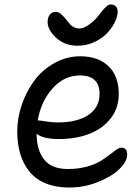

<svg xmlns="http://www.w3.org/2000/svg" viewBox="-20 -798 632 870"><path d="M331.1 -590.8Q273.4 -590.8 234.6 -626.7Q195.8 -662.6 195.8 -698.2Q195.8 -719.7 206.1 -731.9Q216.3 -744.1 232.9 -744.1Q237.3 -744.1 241.2 -743.2Q245.1 -742.2 249.3 -739.3Q253.4 -736.3 256.1 -734.6Q258.8 -732.9 263.7 -727.5Q268.6 -722.2 270.3 -720.5Q272 -718.8 277.6 -711.9Q283.2 -705.1 284.2 -704.1Q294.4 -690.9 299.6 -685.5Q304.7 -680.2 315.4 -674.6Q326.2 -668.9 339.8 -668.9Q370.1 -668.9 414.1 -712.9Q421.4 -720.7 436 -739.7Q450.7 -758.8 461.4 -768.3Q472.2 -777.8 482.9 -777.8Q497.1 -777.8 505.1 -768.8Q513.2 -759.8 513.2 -745.1Q512.7 -722.2 499.3 -695.6Q485.8 -668.9 463.1 -645.5Q440.4 -622.1 405.3 -606.4Q370.1 -590.8 331.1 -590.8ZM293 51.8Q232.9 51.8 187.3 33Q141.6 14.2 113.8 -20Q85.9 -54.2 72 -99.9Q58.1 -145.5 58.1 -202.1Q58.1 -262.7 78.6 -323Q99.1 -383.3 135.3 -432.4Q171.4 -481.4 226.3 -512.2Q281.2 -543 344.2 -543Q423.8 -543 470.9 -498.8Q518.1 -454.6 518.1 -372.1Q518.1 -308.6 481.7 -261.7Q445.3 -214.8 384.5 -191.4Q323.7 -168 247.1 -168Q174.8 -168 146 -191.9Q146 -118.7 179.7 -75.4Q213.4 -32.2 287.1 -32.2Q332.5 -32.2 370.6 -42.2Q408.7 -52.2 432.1 -66.4Q455.6 -80.6 473.6 -94.7Q491.7 -108.9 505.9 -118.9Q520 -128.9 530.8 -128.9Q556.2 -128.9 556.2 -97.2Q556.2 -65.9 520.5 -31.5Q484.9 2.9 422.6 27.3Q360.4 51.8 293 51.8ZM155.8 -252Q162.6 -252 189.7 -247.6Q216.8 -243.2 240.2 -243.2Q331.1 -243.2 381.1 -277.6Q431.2 -312 431.2 -372.1Q431.2 -456.1 341.8 -456.1Q270.5 -456.1 218 -397.2Q165.5 -338.4 150.9 -252Z"/></svg>

Font: Shantell Sans Irregular
Style: Regular
Weight: 400
Designer: Stephen Nixon, Anya Danilova, Shantell Martin
Foundry: Arrow Type
Version: Version 1.006;[9816181b4]